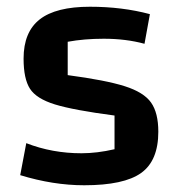

<svg xmlns="http://www.w3.org/2000/svg" viewBox="-20 -535 530 570"><path d="M247 -515Q343 -515 425 -493L409 -405Q354 -420 288 -420Q230 -420 181 -411V-312Q294 -297 350.5 -279Q407 -261 428.5 -230.5Q450 -200 450 -144Q450 -58 399 -21.5Q348 15 230 15Q138 15 40 -15L58 -110Q135 -80 222 -80Q268 -80 320 -92V-192Q198 -208 143 -225Q88 -242 69 -271.5Q50 -301 50 -361Q50 -440 98 -477.5Q146 -515 247 -515Z"/></svg>

Font: Changa Medium
Style: Regular
Weight: 500
Designer: Eduardo Rodriguez Tunni
Foundry: Eduardo Rodriguez Tunni
Version: Version 2.002; ttfautohint (v1.5) -l 8 -r 50 -G 150 -x 14 -H